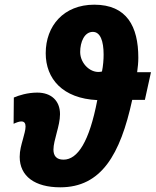

<svg xmlns="http://www.w3.org/2000/svg" viewBox="-20 -789 664 819"><path d="M415 -484C369 -472 322 -517 322 -567C322 -610 340 -653 376 -653C408 -653 422 -614 422 -556C422 -535 420 -508 415 -484ZM237 10C412 10 493 -129 544 -363H598L624 -481H565C568 -503 570 -522 570 -543C570 -676 521 -769 382 -769C252 -769 175 -679 175 -562C175 -453 247 -369 395 -362C361 -184 311 -108 251 -108C221 -108 208 -124 208 -151C208 -171 215 -196 222 -223C229 -249 236 -277 236 -302C236 -359 199 -394 139 -394C97 -394 60 -382 39 -373L38 -261C51 -267 62 -271 71 -271C84 -271 89 -263 89 -249C89 -234 83 -216 78 -196C71 -171 64 -147 64 -120C64 -37 129 10 237 10Z"/></svg>

Font: Noto Sans Display SemiCondensed Extra
Style: Italic
Weight: 800
Width: 4
Italic angle: -12°
Designer: Monotype Design Team
Foundry: Monotype Imaging Inc.
Version: Version 1.900